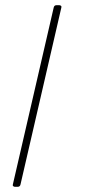

<svg xmlns="http://www.w3.org/2000/svg" viewBox="-20 -720 326 740"><path d="M30 -11 187 -691Q189 -700 198 -700H208Q213 -700 215.5 -697Q218 -694 216 -689L59 -9Q57 0 48 0H38Q33 0 30.5 -3Q28 -6 30 -11Z"/></svg>

Font: Barlow Condensed Thin
Style: Regular
Weight: 250
Width: 3
Designer: Jeremy Tribby
Foundry: Tribby Type
Version: Version 1.408